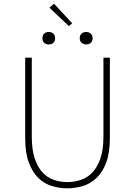

<svg xmlns="http://www.w3.org/2000/svg" viewBox="-20 -1012 734 1045"><path d="M249 -970 355 -870 373 -885 274 -992ZM245 -770Q260 -770 270 -778.5Q280 -787 280 -804Q280 -821 270 -829.5Q260 -838 245 -838Q231 -838 221 -829.5Q211 -821 211 -804Q211 -787 221 -778.5Q231 -770 245 -770ZM449 -770Q463 -770 473.5 -778.5Q484 -787 484 -804Q484 -821 473.5 -829.5Q463 -838 449 -838Q435 -838 424.5 -829.5Q414 -821 414 -804Q414 -787 424.5 -778.5Q435 -770 449 -770ZM346 13Q389 13 430.5 0.5Q472 -12 505 -43Q538 -74 558 -127Q578 -180 578 -261V-698H543V-269Q543 -197 526.5 -149.5Q510 -102 483 -73.5Q456 -45 420.5 -33Q385 -21 346 -21Q308 -21 273 -33Q238 -45 211.5 -73.5Q185 -102 169 -149.5Q153 -197 153 -269V-698H117V-261Q117 -180 137 -127Q157 -74 189 -43Q221 -12 262.5 0.5Q304 13 346 13Z"/></svg>

Font: Spoqa Han Sans Neo Thin
Style: Regular
Weight: 100
Designer: [Spoqa Han Sans Neo] Dong-huui Kim  Younghwa Kang  Yujin Lee  [Noto Sans] Ryoko NISHIZUKA  (kana & ideographs); Paul D. 
Foundry: Spoqa (http://www.spoqa-han-sans.com)
Version: Version 1.100;hotconv 1.0.109;makeotfexe 2.5.65596